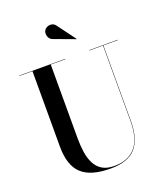

<svg xmlns="http://www.w3.org/2000/svg" viewBox="-176 -1106 1063 1238"><g transform="rotate(-20 355.5 -487.0)"><path d="M305.5 -896Q281 -902.5 273 -926.2Q265 -950 276.5 -968.5Q283.5 -979.5 298 -985.5Q312.5 -991.5 328.8 -988Q345 -984.5 356.5 -967L446 -846.5L444.5 -844.5ZM18 -750H333V-747.5H233V-240Q233 -190.5 239.5 -146Q246 -101.5 263.5 -66.8Q281 -32 313 -12.2Q345 7.5 396.5 7.5Q491 7.5 541.2 -50.2Q591.5 -108 591.5 -230V-747.5H497.5V-750H693V-747.5H594V-230Q594 -106.5 541 -45.8Q488 15 367.5 15Q232 15 169.8 -42.8Q107.5 -100.5 107.5 -230V-747.5H18Z"/></g></svg>

Font: Bodoni* 72pt Medium
Style: Regular
Weight: 500
Version: Version 2.3